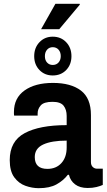

<svg xmlns="http://www.w3.org/2000/svg" viewBox="-20 -973 561 1005"><path d="M195 -820 270 -953H397L398 -949L290 -820ZM256 -578Q214 -578 186.5 -606.5Q159 -635 159 -679Q159 -723 186.5 -752Q214 -781 256 -781Q299 -781 326.5 -752Q354 -723 354 -679Q354 -635 326.5 -606.5Q299 -578 256 -578ZM256 -633Q275 -633 286.5 -646Q298 -659 298 -679Q298 -700 286.5 -713Q275 -726 256 -726Q238 -726 226.5 -713Q215 -700 215 -679Q215 -658 226.5 -645.5Q238 -633 256 -633ZM183 12Q148 12 113 -0.5Q78 -13 54.5 -45Q31 -77 31 -135Q31 -234 109 -276Q187 -318 329 -318V-366Q329 -399 313 -419.5Q297 -440 255 -440Q210 -440 193.5 -421.5Q177 -403 177 -379V-368H54Q53 -372 53 -376.5Q53 -381 53 -387Q53 -460 108.5 -499.5Q164 -539 257 -539Q351 -539 403.5 -499Q456 -459 456 -371V-125Q456 -108 465.5 -99Q475 -90 488 -90H518V-5Q505 1 485 6Q465 11 439 11Q398 11 373 -8Q348 -27 341 -58H335Q312 -28 276 -8Q240 12 183 12ZM228 -89Q274 -89 301.5 -119.5Q329 -150 329 -201V-237Q250 -237 206 -216.5Q162 -196 162 -151Q162 -89 228 -89Z"/></svg>

Font: Archivo SemiCondensed
Style: Bold
Weight: 680
Width: 4
Designer: Hector Gatti
Foundry: Omnibus-Type
Version: Version 2.001; ttfautohint (v1.8.3)